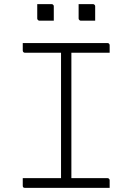

<svg xmlns="http://www.w3.org/2000/svg" viewBox="-20 -908 640 928"><path d="M325 -20H272L275 -31Q275 -51 275 -72Q275 -93 275 -114Q275 -185 275 -255.5Q275 -326 275 -396.5Q275 -467 275 -538Q275 -609 275 -680H331L325 -669Q325 -653 325 -636Q325 -619 325 -602Q325 -529 325 -456.5Q325 -384 325 -311Q325 -238 325 -165.5Q325 -93 325 -20ZM510 0H101Q98 0 96 -0.5Q94 -1 92.5 -2.5Q91 -4 90.5 -6Q90 -8 90 -11Q90 -18 90 -23.5Q90 -29 90 -35Q90 -41 90 -47H499Q503 -47 505 -45.5Q507 -44 508.5 -42Q510 -40 510 -36Q510 -30 510 -24Q510 -18 510 -12.5Q510 -7 510 0ZM90 -700H499Q504 -700 507 -697Q510 -694 510 -689Q510 -684 510 -679.5Q510 -675 510 -671Q510 -667 510 -662.5Q510 -658 510 -653H101Q96 -653 93 -656Q90 -659 90 -664Q90 -669 90 -673.5Q90 -678 90 -682Q90 -686 90 -690.5Q90 -695 90 -700ZM160 -888Q177 -888 194.5 -888Q212 -888 229 -888Q233 -888 235 -886.5Q237 -885 238.5 -883Q240 -881 240 -877V-808Q223 -808 205.5 -808Q188 -808 171 -808Q168 -808 165.5 -809.5Q163 -811 161.5 -813.5Q160 -816 160 -819ZM360 -888Q377 -888 394.5 -888Q412 -888 429 -888Q433 -888 435 -886.5Q437 -885 438.5 -883Q440 -881 440 -877V-808Q423 -808 405.5 -808Q388 -808 371 -808Q368 -808 365.5 -809.5Q363 -811 361.5 -813.5Q360 -816 360 -819Z"/></svg>

Font: Recursive Monospace Light
Style: Regular
Weight: 300
Version: Version 1.047